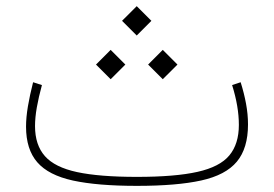

<svg xmlns="http://www.w3.org/2000/svg" viewBox="-20 -606 893 626"><path d="M764.6 -337.9Q775.9 -302.2 782.2 -267.8Q788.6 -233.4 788.6 -200.2Q788.6 -122.6 752.2 -78.9Q715.8 -35.2 636.2 -17.6Q556.6 0 426.3 0Q297.9 0 218 -17.3Q138.2 -34.7 101.6 -76.9Q64.9 -119.1 64.9 -192.9Q64.9 -223.1 71 -259.3Q77.1 -295.4 87.9 -337.9L116.7 -328.6Q106 -289.6 100.1 -256.1Q94.2 -222.7 94.2 -194.8Q94.2 -133.3 126.5 -96.9Q158.7 -60.5 231.4 -44.9Q304.2 -29.3 426.3 -29.3Q551.3 -29.3 624 -45.7Q696.8 -62 727.8 -99.4Q758.8 -136.7 758.8 -198.7Q758.8 -258.3 736.8 -328.6ZM377.9 -538.1 425.8 -585.9 473.6 -538.1 425.8 -490.2ZM462.9 -395.5 510.7 -443.4 558.6 -395.5 510.7 -347.7ZM293 -395.5 340.8 -443.4 388.7 -395.5 340.8 -347.7Z"/></svg>

Font: Estedad-FD Thin
Style: Regular
Weight: 100
Designer: Amin Abedi
Version: Version 7.3